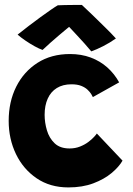

<svg xmlns="http://www.w3.org/2000/svg" viewBox="-20 -772 553 796"><path d="M488 -106Q473 -80 442.5 -54.5Q412 -29 367 -12Q322 5 263.5 5Q187.5 5 132 -32.8Q76.5 -70.5 46.2 -133.2Q16 -196 16 -271Q16 -350 47.2 -412.5Q78.5 -475 135.5 -511.5Q192.5 -548 270.5 -548Q317 -548 356 -533.5Q395 -519 424.8 -492.5Q454.5 -466 474 -430.5L365 -369.5Q363.5 -373.5 358.2 -382Q353 -390.5 343 -400Q333 -409.5 316.8 -416Q300.5 -422.5 276.5 -422.5Q240.5 -422.5 215.5 -407Q190.5 -391.5 177.8 -363Q165 -334.5 165 -296Q165 -264 174.5 -231.8Q184 -199.5 206.5 -178Q229 -156.5 268.5 -156.5Q292 -156.5 312 -164.5Q332 -172.5 346.8 -183.8Q361.5 -195 370.5 -205Q379.5 -215 381.5 -218.5ZM319.5 -751.5Q339 -733.5 364.8 -708.5Q390.5 -683.5 416.2 -658.2Q442 -633 460.5 -612.5Q435 -594.5 407.5 -580.5Q380 -566.5 358.5 -559Q345.5 -575 330 -592Q314.5 -609 299.8 -625Q285 -641 274.2 -652.5Q263.5 -664 260.5 -667H274.5Q269.5 -663 256 -652Q242.5 -641 225 -626Q207.5 -611 189.2 -595Q171 -579 156.5 -565Q143 -569.5 123.5 -580.2Q104 -591 85 -604Q66 -617 53 -628.5Q75.5 -646.5 100 -665.2Q124.5 -684 148 -701Q171.5 -718 190.2 -731Q209 -744 219.5 -750Q228 -750.5 247.8 -751Q267.5 -751.5 288.2 -751.5Q309 -751.5 319.5 -751.5Z"/></svg>

Font: Grandstander Thin
Style: Bold
Weight: 700
Version: Version 1.200